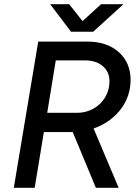

<svg xmlns="http://www.w3.org/2000/svg" viewBox="-20 -899 671 919"><path d="M163 -700H397Q492 -700 548.5 -649.5Q605 -599 605 -516Q605 -498 602 -478Q591 -411 544 -359.5Q497 -308 428 -284L548 0H439L328 -267H322H190L146 0H46ZM350 -359Q390 -359 425.5 -378Q461 -397 482.5 -432Q504 -467 504 -510Q504 -555 472 -582.5Q440 -610 386 -610H247L206 -359ZM220 -879H311L375 -798L464 -879H571L426 -747H320Z"/></svg>

Font: Oak Sans Medium
Style: Italic
Weight: 500
Italic angle: -9.49998°
Foundry: Erik Kennedy, Walven
Version: Version 1.000